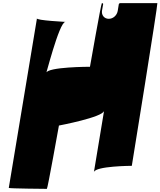

<svg xmlns="http://www.w3.org/2000/svg" viewBox="-20 -1051 1024 1225"><path d="M984 -1031H748C743 -1031 739 -1028 738 -1024L731 -981C726 -954 703 -931 674 -931C644 -931 626 -956 631 -984C636 -1012 638 -1024 638 -1024C639 -1028 635 -1031 630 -1031C625 -1031 555 -629 554 -625C554 -625 281 -625 274 -585C267 -545 357 -911 397 -911C418 -911 201 -920 216 -935L36 148C35 152 274 154 279 154C284 154 355 -246 356 -250C356 -250 637 -303 644 -344L579 48C586 8 821 7 821 7C822 3 989 -1031 984 -1031Z"/></svg>

Font: PlasticEraser
Style: It
Weight: 400
Foundry: Cannot Into Space Fonts
Version: Version 0.43